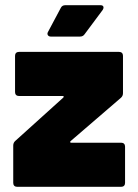

<svg xmlns="http://www.w3.org/2000/svg" viewBox="-20 -720 532 740"><path d="M39 -177 224 -344Q226 -346 225.5 -348Q225 -350 222 -350H53Q46 -350 42 -354Q38 -358 38 -365V-505Q38 -512 42 -516Q46 -520 53 -520H439Q446 -520 450 -516Q454 -512 454 -505V-361Q454 -350 446 -343L252 -176Q250 -174 250.5 -172Q251 -170 254 -170H447Q454 -170 458 -166Q462 -162 462 -155V-15Q462 -8 458 -4Q454 0 447 0H46Q39 0 35 -4Q31 -8 31 -15V-159Q31 -170 39 -177ZM232 -700H367Q379 -700 379 -691Q379 -687 376 -682L306 -588Q300 -579 288 -579H176Q168 -579 164.5 -584.5Q161 -590 165 -597L214 -689Q219 -700 232 -700Z"/></svg>

Font: Barlow Black
Style: Regular
Weight: 900
Designer: Jeremy Tribby
Foundry: Tribby Type
Version: Version 1.422